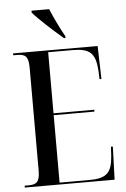

<svg xmlns="http://www.w3.org/2000/svg" viewBox="-61 -975 667 1018"><g transform="rotate(-5 272.5 -465.5)"><path d="M305 -771H313V-781C286 -828 259 -886 240 -931H146V-921C175 -886 256 -813 305 -771ZM29 0H507L513 -176H503L500 -125C493 -37 465 -10 372 -10H215V-369H432V-379H215V-704H344C437 -704 466 -677 472 -583L474 -538H484L479 -714H29V-704H50C92 -704 110 -692 110 -631V-82C110 -22 91 -10 50 -10H29Z"/></g></svg>

Font: Noto Serif Display Condensed Medium
Style: Regular
Weight: 500
Width: 3
Designer: Monotype Design Team
Foundry: Monotype Imaging Inc.
Version: Version 2.009